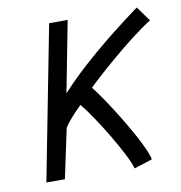

<svg xmlns="http://www.w3.org/2000/svg" viewBox="-75 -709 740 787"><g transform="rotate(-10 295.0 -316.0)"><path d="M307.6 -347.7C343.8 -383.3 488.3 -514.2 589.8 -578.6L545.4 -639.6C533.2 -629.4 462.4 -581.5 350.6 -486.3C292.5 -436 250.5 -397.5 200.7 -343.3L257.8 -638.7H180.7L56.2 2.4H133.3L177.2 -204.1C198.7 -238.8 249 -286.6 249 -286.6C300.8 -225.1 410.2 -44.9 422.4 8.3L498.5 -16.1C486.3 -82 355 -290.5 307.6 -347.7Z"/></g></svg>

Font: Fantasque Sans Mono
Style: RegItalic
Weight: 400
Italic angle: -11°
Monospace: yes
Designer: Jany Belluz
Version: Version 1.6.3